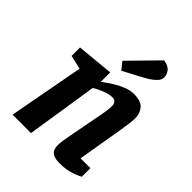

<svg xmlns="http://www.w3.org/2000/svg" viewBox="-212 -859 980 980"><g transform="rotate(45 278.5 -368.5)"><path d="M390 6Q357 6 341.5 -3Q326 -12 321.5 -25Q317 -38 317 -52Q317 -68 319.5 -85Q322 -102 324 -112L366 -334Q368 -346 370 -361Q372 -376 372 -390Q372 -404 365 -413.5Q358 -423 342 -423Q321 -423 299 -415Q277 -407 260 -398.5Q243 -390 237 -386L177 0H44L120 -408L45 -425V-486L244 -505V-437Q273 -459 301 -476Q329 -493 355.5 -503Q382 -513 408 -513Q460 -513 480 -488.5Q500 -464 500 -430Q500 -418 498 -399.5Q496 -381 493 -363.5Q490 -346 489 -337L447 -88H518V-26Q518 -26 502 -18Q486 -10 457 -2Q428 6 390 6ZM278 -551 246 -591 395 -743Q429 -738 443 -720.5Q457 -703 457 -682Q457 -664 441.5 -648Q426 -632 406 -620Q386 -608 371 -600Z"/></g></svg>

Font: Faustina VF Beta
Style: Italic
Weight: 400
Italic angle: -8°
Designer: Alfonso Garcia
Foundry: Omnibus-Type
Version: Version 1.006